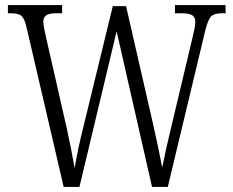

<svg xmlns="http://www.w3.org/2000/svg" viewBox="-20 -734 916 754"><path d="M83 -632Q75 -664 62.5 -673Q50 -682 21 -682H11V-714H224V-682H203Q172 -682 161 -673.5Q150 -665 150 -648Q150 -639 153 -624.5Q156 -610 160 -591L242 -231Q252 -185 259 -149.5Q266 -114 273 -74Q280 -114 288.5 -154.5Q297 -195 309 -242L423 -710H475L582 -243Q593 -194 601.5 -153.5Q610 -113 617 -76Q630 -143 652 -233L735 -582Q740 -602 743.5 -619.5Q747 -637 747 -648Q747 -666 735 -674Q723 -682 691 -682H667V-714H866V-682H852Q823 -682 810.5 -671Q798 -660 787 -618L639 0H577L438 -611L292 0H230Z"/></svg>

Font: Noto Serif Tamil Condensed Light
Style: Regular
Weight: 300
Width: 3
Designer: Indian Type Foundry, Tom Grace, and the Monotype Design Team
Foundry: Monotype Imaging Inc.
Version: Version 2.004; ttfautohint (v1.8.4.7-5d5b)